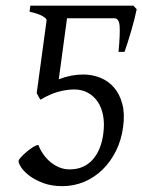

<svg xmlns="http://www.w3.org/2000/svg" viewBox="-20 -635 497 670"><path d="M409.7 -192.4Q403.8 -147 385 -108.9Q366.2 -70.8 337.9 -43.2Q309.6 -15.6 273.7 -0.5Q237.8 14.6 197.8 14.6Q159.7 14.6 130.6 3.7Q101.6 -7.3 82.3 -22Q63 -36.6 53.5 -51.5Q43.9 -66.4 44.9 -74.7Q45.4 -77.6 52.7 -85.9Q60.1 -94.2 70.6 -103.3Q81.1 -112.3 92.8 -120.1Q104.5 -127.9 113.8 -129.4Q120.6 -111.3 131.8 -95.7Q143.1 -80.1 157.2 -68.6Q171.4 -57.1 188 -50.5Q204.6 -43.9 223.1 -43.9Q249.5 -43.9 269.8 -53.2Q290 -62.5 304.4 -79.1Q318.8 -95.7 327.9 -118.4Q336.9 -141.1 340.3 -167.5Q345.2 -203.1 339.8 -231.7Q334.5 -260.3 320.6 -280.5Q306.6 -300.8 285.9 -311.8Q265.1 -322.8 239.3 -322.8Q212.9 -322.8 183.1 -314.7Q153.3 -306.6 121.6 -287.1Q119.1 -289.6 115 -297.1Q110.8 -304.7 108.9 -308.6L109.4 -309.1L107.9 -308.6L142.6 -564Q143.6 -569.8 128.7 -578.6Q113.8 -587.4 83 -594.2L85.9 -615.2H445.3L457 -603Q454.6 -590.3 449.7 -570.8Q444.8 -551.3 438.7 -530Q432.6 -508.8 426 -488.3Q419.4 -467.8 414.6 -454.1H393.6Q399.4 -516.1 397.5 -543.7Q395.5 -571.3 378.9 -571.3H213.9L185.1 -358.4Q228 -375 270.5 -375Q301.8 -375 329.8 -363.8Q357.9 -352.5 377.7 -329.8Q397.5 -307.1 406.7 -272.7Q416 -238.3 409.7 -192.4Z"/></svg>

Font: Gentium Plus
Style: Italic
Weight: 400
Italic angle: -8°
Designer: J. Victor Gaultney, Annie Olsen, Iska Routamaa
Foundry: SIL International
Version: Version 1.510